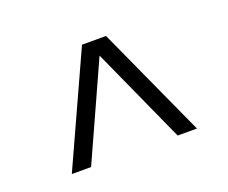

<svg xmlns="http://www.w3.org/2000/svg" viewBox="-64 -844 590 496"><g transform="rotate(-20 231.0 -596.5)"><path d="M59 -444 198 -749H264L403 -444H350L231 -707L112 -444Z"/></g></svg>

Font: Saira Thin Light
Style: Regular
Weight: 300
Version: Version 1.101